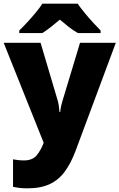

<svg xmlns="http://www.w3.org/2000/svg" viewBox="-21 -786 651 1046"><path d="M-1 -553H200L294 -236Q297 -226 299.5 -209Q302 -192 303 -176H307Q309 -196 312.5 -210.5Q316 -225 319 -235L415 -553H610L391 35Q366 102 332.5 148Q299 194 250 217Q201 240 128 240Q102 240 83 237.5Q64 235 50 232V82Q61 84 76.5 86Q92 88 109 88Q156 88 178.5 60.5Q201 33 215 -3L217 -8ZM402 -766Q418 -743 440.5 -715.5Q463 -688 486.5 -662.5Q510 -637 527 -620V-606H403Q377 -621 354 -639Q331 -657 305 -679Q279 -657 257.5 -640Q236 -623 210 -606H84V-620Q103 -638 126.5 -663.5Q150 -689 172.5 -716Q195 -743 210 -766Z"/></svg>

Font: Noto Sans Oriya Blk
Style: Regular
Weight: 900
Designer: Amélie Bonet and Sol Matas
Foundry: Google LLC
Version: Version 2.006; ttfautohint (v1.8.4.7-5d5b)